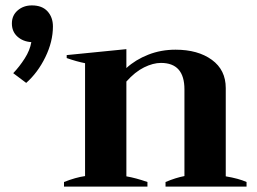

<svg xmlns="http://www.w3.org/2000/svg" viewBox="-20 -691 953 711"><path d="M176 -593Q176 -537 148 -479.5Q120 -422 77 -384L29 -420Q52 -444 71.5 -474.5Q91 -505 96 -535Q65 -537 44.5 -555.5Q24 -574 24 -604Q24 -634 45.5 -652.5Q67 -671 98 -671Q136 -671 156 -649Q176 -627 176 -593ZM893 -17V0H593V-17Q631 -33 663 -39V-360Q663 -458 576 -458Q547 -458 513.5 -441.5Q480 -425 448 -389V-38Q483 -32 526 -17V0H217V-17Q260 -34 295 -39V-457Q264 -463 227 -476V-487L448 -509V-439Q482 -470 529 -488.5Q576 -507 630 -507Q713 -507 764.5 -469.5Q816 -432 816 -365V-38Q864 -30 893 -17Z"/></svg>

Font: Trirong
Style: Bold
Weight: 700
Designer: Katatrad Team
Foundry: CadsonDemak
Version: Version 1.001